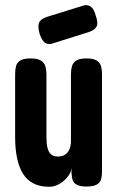

<svg xmlns="http://www.w3.org/2000/svg" viewBox="-20 -707 456 736"><path d="M169 9Q134 9 109 -3.5Q84 -16 68.5 -40.5Q53 -65 45.5 -100.5Q38 -136 38 -183V-424Q38 -440 41.5 -453.5Q45 -467 57.5 -475Q70 -483 97 -483Q125 -483 137.5 -474.5Q150 -466 154 -452.5Q158 -439 158 -423V-182Q158 -157 162 -140.5Q166 -124 175.5 -115.5Q185 -107 201 -107Q219 -107 230 -114.5Q241 -122 246.5 -135.5Q252 -149 252 -165V-424Q252 -440 256 -453.5Q260 -467 272.5 -475Q285 -483 312 -483Q339 -483 351.5 -474.5Q364 -466 367.5 -452.5Q371 -439 371 -423V-48Q371 -33 367.5 -20Q364 -7 351 0.5Q338 8 311 8Q288 8 276 2Q264 -4 260 -13Q256 -22 255.5 -31Q255 -40 254 -44L255 -64Q254 -53 246.5 -40Q239 -27 227 -16Q215 -5 200 2Q185 9 169 9ZM177 -539Q160 -536 150 -545Q140 -554 132 -577Q124 -605 129.5 -619.5Q135 -634 159 -642L304 -687Q320 -689 330.5 -679.5Q341 -670 347 -647Q357 -620 350.5 -606Q344 -592 320 -584Z"/></svg>

Font: Fredoka Condensed Medium
Style: Regular
Weight: 500
Width: 3
Designer: Ben Nathan
Foundry: Milena B. Brandão, Ben Nathan
Version: Version 2.001